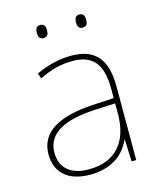

<svg xmlns="http://www.w3.org/2000/svg" viewBox="-109 -787 729 876"><g transform="rotate(-15 255.5 -349.5)"><path d="M140 -678C140 -661 145 -647 163 -647C185 -647 188 -661 188 -678C188 -694 185 -709 163 -709C145 -709 140 -694 140 -678ZM325 -678C325 -661 330 -647 348 -647C370 -647 373 -661 373 -678C373 -694 370 -709 348 -709C330 -709 325 -694 325 -678ZM264 -537C205 -537 150 -522 97 -498L106 -472C163 -501 211 -512 264 -512C357 -512 402 -463 402 -343V-300L299 -294C142 -285 48 -234 48 -129C48 -45 102 10 208 10C316 10 372 -42 400 -103H402L406 0H428V-350C428 -480 373 -537 264 -537ZM301 -270 402 -275V-220C400 -99 341 -15 208 -15C123 -15 76 -58 76 -129C76 -222 165 -263 301 -270Z"/></g></svg>

Font: Noto Sans Lao UI Thin
Style: Regular
Weight: 100
Designer: Monotype Design Team
Foundry: Monotype Imaging Inc.
Version: Version 2.000